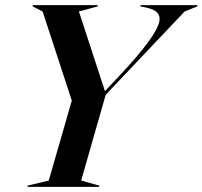

<svg xmlns="http://www.w3.org/2000/svg" viewBox="-20 -732 793 752"><path d="M107.9 -707V-711.9H362.8V-707L289.1 -687L391.1 -375L451.2 -439Q593.3 -590.8 604 -647.9Q610.8 -682.1 573.7 -696.3Q562 -700.7 544.9 -704.1L529.8 -707V-711.9H752.9V-707L703.1 -687L394 -360.8L297.9 -24.9L369.1 -4.9V0H87.9V-4.9L170.9 -24.9L261.2 -337.9L147 -687Z"/></svg>

Font: Nyght Serif Medium Italic
Style: Regular
Weight: 500
Italic angle: -16°
Designer: Maksym Kobuzan
Version: Version 0.410;Glyphs 3.1.2 (3151)